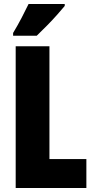

<svg xmlns="http://www.w3.org/2000/svg" viewBox="-20 -947 468 967"><path d="M59 0V-714H229V-146H415V0ZM306 -917Q292 -900 268.5 -873.5Q245 -847 217.5 -819Q190 -791 165 -767H46V-781Q70 -821 89 -857.5Q108 -894 124 -927H306Z"/></svg>

Font: Noto Sans Tamil ExtraCondensed Black
Style: Regular
Weight: 900
Width: 2
Designer: Jelle Bosma - Monotype Design Team
Foundry: Monotype Imaging Inc.
Version: Version 2.004; ttfautohint (v1.8.4.7-5d5b)